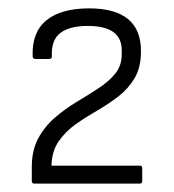

<svg xmlns="http://www.w3.org/2000/svg" viewBox="-20 -795 417 459"><path d="M62 -356Q56 -356 56 -363V-395Q56 -436 71.5 -464.5Q87 -493 111.5 -514Q136 -535 163.5 -551.5Q191 -568 215.5 -584Q240 -600 255.5 -619Q271 -638 271 -665V-675Q271 -733 190 -733Q146 -733 124 -716Q102 -699 104 -660Q104 -654 97 -654H65Q58 -654 58 -661Q56 -718 91 -746.5Q126 -775 193 -775Q317 -775 317 -673Q317 -634 302 -608.5Q287 -583 263 -564.5Q239 -546 212 -530.5Q185 -515 161 -498Q137 -481 120.5 -457.5Q104 -434 103 -399H314Q320 -399 320 -393V-363Q320 -356 314 -356Z"/></svg>

Font: Sofia Sans Light
Style: Regular
Weight: 300
Designer: Botio Nikoltchev, Ani Petrova
Foundry: lettersoup
Version: Version 4.100; ttfautohint (v1.8.3)